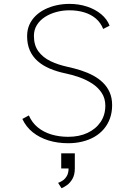

<svg xmlns="http://www.w3.org/2000/svg" viewBox="-20 -726 690 988"><path d="M331 11Q276.5 11 230 -3.2Q183.5 -17.5 148.8 -45.2Q114 -73 95 -114L128.5 -132Q144.5 -95 174.5 -70.5Q204.5 -46 244.5 -34Q284.5 -22 331 -22Q387.5 -22 430.5 -42.2Q473.5 -62.5 497.8 -98.5Q522 -134.5 522 -182Q522 -219.5 503.5 -247.8Q485 -276 454.8 -295.8Q424.5 -315.5 388.8 -328.2Q353 -341 318.5 -348Q272.5 -357.5 235.8 -373.2Q199 -389 173 -412.2Q147 -435.5 133.2 -467.2Q119.5 -499 119.5 -540Q119.5 -572.5 131.2 -598.8Q143 -625 163.8 -645Q184.5 -665 212 -678.5Q239.5 -692 271.5 -699Q303.5 -706 337 -706Q386 -706 428.2 -692Q470.5 -678 500.8 -652.8Q531 -627.5 544 -594L511 -577Q498 -609.5 473 -630.8Q448 -652 413.2 -662.5Q378.5 -673 336.5 -673Q302.5 -673 270 -664.2Q237.5 -655.5 211.5 -638.8Q185.5 -622 170 -597.5Q154.5 -573 154.5 -541Q154.5 -493 177.8 -461.5Q201 -430 240.2 -411.2Q279.5 -392.5 328 -382Q363 -374.5 396.5 -363.8Q430 -353 459 -337.5Q488 -322 510 -300.5Q532 -279 544.5 -250.5Q557 -222 557 -185Q557 -148 546 -117.2Q535 -86.5 514.8 -62.5Q494.5 -38.5 466.5 -22.2Q438.5 -6 404.2 2.5Q370 11 331 11ZM296.5 242.5 279 215Q287.5 212 300.2 204.5Q313 197 323 181.2Q333 165.5 333 138.5L365 141Q365 173 353 194Q341 215 324.8 226.5Q308.5 238 296.5 242.5ZM295 141V63H365V141Z"/></svg>

Font: Trispace Thin
Style: Regular
Weight: 100
Designer: Tyler Finck
Foundry: Etcetera Type Company
Version: Version 1.210